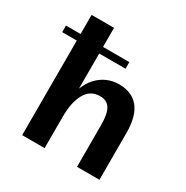

<svg xmlns="http://www.w3.org/2000/svg" viewBox="-170 -893 1006 1037"><g transform="rotate(30 332.5 -375.0)"><path d="M107 -590H16V-631H107V-750H247V-631H411V-590H247V-371Q263 -412 289 -440.5Q315 -469 349.5 -484.5Q384 -500 425 -500Q504 -500 546.5 -448.5Q589 -397 589 -289V0H449V-260Q449 -331 429.5 -362Q410 -393 367 -393Q306 -393 276.5 -339Q247 -285 247 -197V0H107Z"/></g></svg>

Font: Moderustic SemiBold
Style: Regular
Weight: 600
Designer: Tural Alisoy
Foundry: TAFT Foundry
Version: Version 2.120